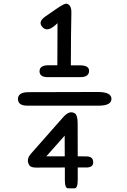

<svg xmlns="http://www.w3.org/2000/svg" viewBox="-20 -862 691 1048"><path d="M369.6 -792Q370.6 -835.9 343.3 -841.8Q332 -844.2 286.1 -812.5L227.5 -772Q183.1 -741.2 214.4 -711.4Q239.7 -687.5 281.2 -724.1L293.9 -735.4L293 -505.9Q268.6 -505.9 244.6 -505.9Q195.8 -505.9 195.8 -472.7Q196.3 -440.9 240.2 -440.9H417.5Q466.3 -440.9 466.3 -475.6Q466.3 -505.4 416 -505.4Q391.6 -505.4 366.7 -505.4Q367.2 -690.4 369.6 -792ZM333 -121.6 333.5 -8.8H232.9ZM140.6 40.5Q148.9 52.7 176.8 52.7L334 52.2V120.6Q334 166 351.6 166Q369.1 166 386.7 166Q404.3 166 404.3 120.6V52.2H451.2Q488.8 52.2 488.8 23.9Q488.8 -8.3 451.2 -8.3Q427.7 -8.8 404.3 -8.8Q404.3 -150.4 403.8 -192.9Q402.8 -233.4 389.6 -242.2Q360.4 -262.7 324.7 -222.2L148.9 -22.9Q120.1 9.8 140.6 40.5ZM135.3 -358.9Q78.1 -358.9 78.1 -321.3Q78.1 -285.2 129.9 -285.2H518.1Q588.4 -285.2 588.4 -322.8Q587.9 -359.9 514.2 -359.9Z"/></svg>

Font: Comic Relief
Style: Regular
Weight: 400
Designer: Jeff Davis
Foundry: Loudifier
Version: Version 1.200; ttfautohint (v1.8.4.7-5d5b)